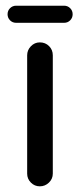

<svg xmlns="http://www.w3.org/2000/svg" viewBox="-20 -654 283 680"><path d="M76.2 -39.1V-458Q76.2 -476.6 89.4 -490.2Q102.5 -503.9 121.1 -503.9Q140.6 -503.9 153.8 -490.7Q167 -477.5 167 -458V-39.1Q167 -20.5 153.3 -7.3Q139.6 5.9 121.1 5.9Q102.5 5.9 89.4 -7.3Q76.2 -20.5 76.2 -39.1ZM6.8 -603.5Q6.8 -616.2 15.6 -625Q24.4 -633.8 37.1 -633.8H207Q219.7 -633.8 228.5 -625Q237.3 -616.2 237.3 -603.5Q237.3 -590.8 228.5 -582Q219.7 -573.2 207 -573.2H37.1Q24.4 -573.2 15.6 -582Q6.8 -590.8 6.8 -603.5Z"/></svg>

Font: jf-openhuninn-2.1
Style: Regular
Weight: 400
Designer: [Kosugi Maru]
Designed by MOTOYA      

[Varela Round]
Joe Prince (Latin component); Avraham Cornfeld (Hebrew component)
Foundry: justfont Co., Ltd.
Version: 2.1